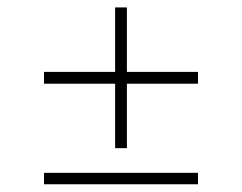

<svg xmlns="http://www.w3.org/2000/svg" viewBox="-20 -550 642 509"><path d="M96.7 -91.8H504.9V-61.5H96.7ZM96.7 -359.4H285.2V-530.3H316.4V-359.4H504.9V-328.1H316.4V-157.2H285.2V-328.1H96.7Z"/></svg>

Font: Pretendard Thin
Style: Regular
Weight: 100
Designer: Base glyphs from Inter by Rasmus Andersson; Hangeul glyphs from Noto Sans CJK(Source Han Sans) by Jang Soo-young and Kan
Foundry: Kil Hyung-jin
Version: Version 1.309